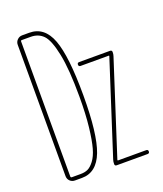

<svg xmlns="http://www.w3.org/2000/svg" viewBox="-135 -819 771 908"><g transform="rotate(-20 250.0 -365.0)"><path d="M288.1 -30.3 438.5 -497.1V-499Q438.5 -500 436.5 -500H294.9Q285.2 -500 285.2 -509.8Q285.2 -519.5 294.9 -519.5H450.2Q460 -519.5 460 -509.8Q460 -499 457 -490.2L306.6 -23.4V-21.5Q306.6 -20.5 307.6 -19.5H450.2Q460 -19.5 460 -9.8Q460 0 450.2 0H294.9Q285.2 0 285.2 -9.8Q285.2 -21.5 288.1 -30.3ZM70.3 -705.1V-25.4Q70.3 -20.5 75.2 -19.5H120.1Q141.6 -19.5 156.7 -26.4Q171.9 -33.2 188.5 -54.7Q205.1 -76.2 215.3 -112.8Q225.6 -149.4 232.9 -213.4Q240.2 -277.3 240.2 -365.2Q240.2 -502.9 224.1 -581.1Q208 -659.2 183.6 -684.6Q159.2 -710 120.1 -710H75.2Q70.3 -710 70.3 -705.1ZM85 0Q70.3 0 60.1 -9.8Q49.8 -19.5 49.8 -35.2V-695.3Q49.8 -710 60.1 -720.2Q70.3 -730.5 85 -730.5H120.1Q196.3 -730.5 228 -646Q259.8 -561.5 259.8 -365.2Q259.8 -170.9 227.1 -85.4Q194.3 0 120.1 0Z"/></g></svg>

Font: Rounded-L Mgen+ 2m thin
Style: Regular
Weight: 100
Designer: [Source Han Sans]
Ryoko NISHIZUKA  (kana & ideographs); Paul D. Hunt (Latin, Greek & Cyrillic); Wenlong ZHANG  (bopomofo
Version: Version 1.059.20150602